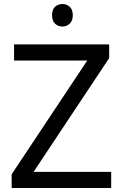

<svg xmlns="http://www.w3.org/2000/svg" viewBox="-20 -935 612 955"><path d="M533 0H38V-68L414 -634H50V-714H523V-646L147 -80H533ZM291 -915Q311 -915 326.5 -901.5Q342 -888 342 -859Q342 -831 326.5 -817Q311 -803 291 -803Q269 -803 254 -817Q239 -831 239 -859Q239 -888 254 -901.5Q269 -915 291 -915Z"/></svg>

Font: Noto Sans SignWriting
Style: Regular
Weight: 400
Designer: Monotype Design Team
Foundry: Monotype Imaging Inc.
Version: Version 2.004; ttfautohint (v1.8.4.7-5d5b)